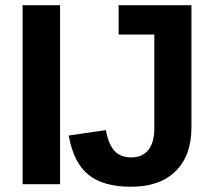

<svg xmlns="http://www.w3.org/2000/svg" viewBox="-20 -708 825 738"><path d="M210.9 0H66.9V-688H210.9ZM483.9 9.8Q376.5 9.8 319.6 -36.6Q262.7 -83 244.1 -187L387.2 -208Q396.5 -153.8 419.7 -128.4Q442.9 -103 484.9 -103Q527.3 -103 550.3 -131.8Q573.2 -160.6 573.2 -213.9V-575.2H436V-688H715.8V-217.8Q715.8 -109.9 655 -50Q594.2 9.8 483.9 9.8Z"/></svg>

Font: Libra Sans Modern
Style: Bold
Weight: 700
Foundry: Stefan Peev, Context Ltd
Version: Version 1.000